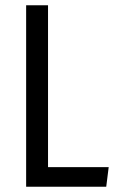

<svg xmlns="http://www.w3.org/2000/svg" viewBox="-20 -708 443 728"><path d="M162.1 -688V-74.2H392.1L382.8 0H79.1V-688Z"/></svg>

Font: Fira Sans Compressed Book
Style: Regular
Weight: 350
Width: 1
Designer: Carrois Corporate & Edenspiekermann AG
Foundry: Carrois Corporate GbR & Edenspiekermann AG
Version: Version 4.203;PS 004.203;hotconv 1.0.88;makeotf.lib2.5.64775